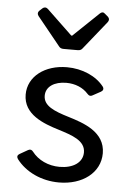

<svg xmlns="http://www.w3.org/2000/svg" viewBox="-52 -755 542 805"><g transform="rotate(5 218.5 -353.0)"><path d="M81.1 -676.8 177.7 -557.6C182.6 -550.8 189.5 -548.8 197.3 -548.8H256.8C264.6 -548.8 271.5 -550.8 276.4 -557.6L372.1 -676.8C377.9 -684.6 377.9 -692.4 371.1 -699.2L357.4 -710.9C350.6 -717.8 342.8 -716.8 335.9 -710L228.5 -607.4H224.6L117.2 -710C110.4 -716.8 101.6 -716.8 94.7 -710.9L82 -699.2C75.2 -692.4 75.2 -684.6 81.1 -676.8ZM226.6 10.7C325.2 10.7 399.4 -44.9 399.4 -127C399.4 -217.8 306.6 -247.1 243.2 -266.6C181.6 -285.2 135.7 -303.7 135.7 -346.7C135.7 -384.8 170.9 -408.2 221.7 -408.2C258.8 -408.2 292 -394.5 313.5 -370.1C320.3 -362.3 327.1 -360.4 335 -365.2L369.1 -383.8C377.9 -388.7 380.9 -396.5 375 -405.3C342.8 -447.3 283.2 -473.6 218.8 -473.6C126 -473.6 55.7 -420.9 55.7 -344.7C55.7 -260.7 140.6 -229.5 208 -209C263.7 -191.4 320.3 -173.8 320.3 -124C320.3 -81.1 280.3 -54.7 223.6 -54.7C175.8 -54.7 132.8 -75.2 107.4 -108.4C101.6 -116.2 94.7 -118.2 85.9 -113.3L51.8 -93.8C43 -88.9 41 -81.1 46.9 -72.3C85.9 -20.5 153.3 10.7 226.6 10.7Z"/></g></svg>

Font: Ed Sans Neue
Style: Regular
Weight: 400
Designer: Stephen Hutchings
Version: Version 1.004;PS 001.004;hotconv 1.0.88;makeotf.lib2.5.64775